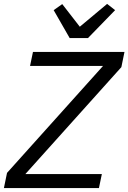

<svg xmlns="http://www.w3.org/2000/svg" viewBox="-35 -964 658 984"><path d="M487 -72 472 0H-15L1 -78L493 -626H119L134 -698H603L587 -620L95 -72ZM416 -769H322L240 -912L284 -943L374 -827L514 -944L555 -912Z"/></svg>

Font: IBM Plex Sans
Style: Italic
Weight: 400
Italic angle: -11.31°
Designer: Mike Abbink, Paul van der Laan, Pieter van Rosmalen
Foundry: Bold Monday
Version: Version 3.201